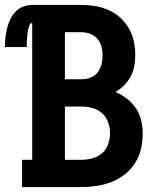

<svg xmlns="http://www.w3.org/2000/svg" viewBox="-45 -755 665 775"><path d="M44 0V-110H85V-662Q79 -662 75.5 -655.5Q72 -649 70.5 -642.5Q69 -636 67.5 -629.5Q66 -623 65.5 -617Q65 -611 64.5 -604.5Q64 -598 63.5 -591.5Q63 -585 63 -578.5Q63 -572 63 -565H-25Q-25 -584 -23 -603Q-21 -622 -16.5 -640.5Q-12 -659 -4 -676Q4 -693 17 -707Q30 -721 48 -728Q66 -735 85 -735H283Q312 -735 339.5 -730.5Q367 -726 393 -714.5Q419 -703 440 -684Q461 -665 475 -641Q489 -617 495 -589Q501 -561 501 -533Q501 -511 497 -488.5Q493 -466 482.5 -446.5Q472 -427 456.5 -411Q441 -395 421 -384Q446 -373 467.5 -356.5Q489 -340 504 -317.5Q519 -295 525 -268Q531 -241 531 -215Q531 -184 524 -153.5Q517 -123 500 -96.5Q483 -70 458.5 -51Q434 -32 405 -20.5Q376 -9 345 -4.5Q314 0 283 0ZM283 -435Q302 -435 319.5 -441.5Q337 -448 348.5 -462Q360 -476 364.5 -494Q369 -512 369 -531Q369 -549 364.5 -566.5Q360 -584 348 -598Q336 -612 319 -618.5Q302 -625 283 -625H217V-435ZM283 -110Q306 -110 328 -116Q350 -122 367 -136.5Q384 -151 391.5 -173Q399 -195 399 -217Q399 -239 391.5 -261Q384 -283 367 -298Q350 -313 328 -319Q306 -325 283 -325H217V-110Z"/></svg>

Font: Iosevka Curly Slab XBdEx
Style: Regular
Weight: 800
Width: 7
Monospace: yes
Designer: Belleve Invis
Foundry: Belleve Invis
Version: Version 11.0.0; ttfautohint (v1.8.3)